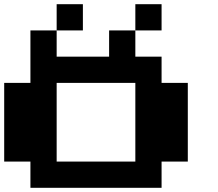

<svg xmlns="http://www.w3.org/2000/svg" viewBox="-20 -1020 1040 915"><path d="M250 -937.5V-1000H312.5H375V-937.5V-875H312.5H250V-812.5V-750H375H500V-812.5V-875H562.5H625V-937.5V-1000H687.5H750V-937.5V-875H687.5H625V-812.5V-750H687.5H750V-687.5V-625H812.5H875V-437.5V-250H812.5H750V-187.5V-125H437.5H125V-187.5V-250H62.5H0V-437.5V-625H62.5H125V-750V-875H187.5H250ZM625 -437.5V-625H437.5H250V-437.5V-250H437.5H625Z"/></svg>

Font: Press Start 2P
Style: Regular
Weight: 500
Monospace: yes
Version: Version 2.14